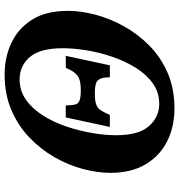

<svg xmlns="http://www.w3.org/2000/svg" viewBox="8 -773 776 832"><g transform="rotate(-90 396.0 -357.0)"><path d="M342 11Q263 11 200 -20.5Q137 -52 100 -114Q63 -176 63 -266Q63 -324 80 -387Q97 -450 131.5 -510Q166 -570 217 -618.5Q268 -667 336 -696Q404 -725 489 -725Q563 -725 625.5 -696Q688 -667 726.5 -606.5Q765 -546 765 -450Q765 -395 748.5 -332Q732 -269 698.5 -208.5Q665 -148 614.5 -98Q564 -48 496 -18.5Q428 11 342 11ZM362 -55Q412 -55 451 -83Q490 -111 518.5 -157Q547 -203 566 -258.5Q585 -314 594 -370Q603 -426 603 -473Q603 -571 565 -615.5Q527 -660 468 -660Q418 -660 379 -632Q340 -604 311 -558Q282 -512 263.5 -456.5Q245 -401 235.5 -345Q226 -289 226 -242Q226 -144 265.5 -99.5Q305 -55 362 -55ZM262 -269 303 -460H355L356 -441Q357 -427 360 -416.5Q363 -406 376 -400.5Q389 -395 419 -395H424Q464 -395 481.5 -407.5Q499 -420 509 -441L518 -460H570L529 -269H477L476 -288Q475 -309 463 -321.5Q451 -334 411 -334H406Q376 -334 360.5 -328.5Q345 -323 337.5 -313Q330 -303 323 -288L314 -269Z"/></g></svg>

Font: Noto Serif
Style: Bold Italic
Weight: 700
Italic angle: -12°
Designer: Monotype Design Team
Foundry: Monotype Imaging Inc.
Version: Version 2.013